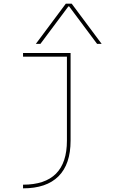

<svg xmlns="http://www.w3.org/2000/svg" viewBox="-20 -810 640 1050"><path d="M106 200Q226 200 286 140Q346 80 346 -41V-500H106V-520H366V-41Q366 88 300 154Q234 220 106 220ZM176 -570 340 -790H372L536 -570H511L358 -775H354L201 -570Z"/></svg>

Font: M PLUS Code Latin Expanded Thin
Style: Regular
Weight: 250
Width: 7
Designer: Coji Morishita
Foundry: UNDERFOREST DESIGN
Version: Version 1.002; ttfautohint (v1.8.3)